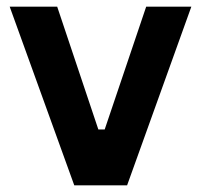

<svg xmlns="http://www.w3.org/2000/svg" viewBox="-20 -554 601 574"><path d="M9 -534H151L274 -167H293L417 -534H552L360 0H202Z"/></svg>

Font: Mozilla Text BETA
Style: Bold
Weight: 700
Designer: Studio DRAMA
Foundry: Studio DRAMA
Version: Version 0.100